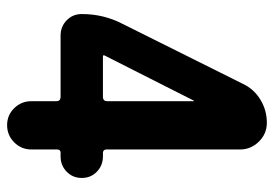

<svg xmlns="http://www.w3.org/2000/svg" viewBox="-135 -635 770 540"><g transform="rotate(90 250.0 -365.0)"><path d="M264.6 -281.2V-524.4Q264.6 -525.4 263.7 -525.4Q262.7 -525.4 262.7 -524.4L135.7 -273.4V-271.5Q135.7 -270.5 136.7 -269.5H253.9Q264.6 -270.5 264.6 -281.2ZM419.9 -269.5Q445.3 -269.5 462.9 -252.4Q480.5 -235.4 480.5 -210Q480.5 -184.6 462.9 -167.5Q445.3 -150.4 419.9 -150.4H409.2Q400.4 -150.4 400.4 -140.6V-68.4Q400.4 -40 380.4 -20Q360.4 0 332 0Q303.7 0 284.2 -20Q264.6 -40 264.6 -68.4V-138.7Q264.6 -149.4 253.9 -150.4H80.1Q54.7 -150.4 37.1 -167.5Q19.5 -184.6 19.5 -210Q19.5 -271.5 46.9 -324.2L215.8 -663.1Q230.5 -694.3 260.3 -712.4Q290 -730.5 325.2 -730.5Q356.4 -730.5 378.4 -708Q400.4 -685.5 400.4 -655.3V-279.3Q400.4 -270.5 409.2 -269.5Z"/></g></svg>

Font: Rounded-X Mgen+ 2m bold
Style: Bold
Weight: 700
Designer: [Source Han Sans]
Ryoko NISHIZUKA  (kana & ideographs); Paul D. Hunt (Latin, Greek & Cyrillic); Wenlong ZHANG  (bopomofo
Version: Version 1.059.20150602